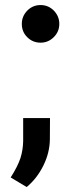

<svg xmlns="http://www.w3.org/2000/svg" viewBox="-20 -585 278 765"><path d="M66.9 -489.7C66.9 -468.8 74.2 -450.7 88.9 -436.5C103 -422.4 120.6 -415 141.6 -415C162.1 -415 179.7 -422.4 194.3 -437C209 -451.7 216.3 -469.2 216.3 -489.7C216.3 -510.3 209 -527.8 194.3 -543C179.7 -557.6 162.1 -564.9 141.6 -564.9C121.1 -564.9 103.5 -557.6 88.9 -543C74.2 -527.8 66.9 -510.3 66.9 -489.7ZM86.4 160.2C113.3 137.7 135.7 109.4 152.8 74.7C169.9 40 178.2 5.4 178.7 -29.3L179.2 -114.7H72.3V-22.5C71.8 0.5 68.4 22.9 61.5 44.9C54.2 66.9 41.5 92.3 22.5 122.1Z"/></svg>

Font: Shabnam Medium
Style: Regular
Weight: 500
Foundry: DejaVu fonts team - Redesigned by Saber Rastikerdar - Based on Vazir font
Version: Version 5.0.1